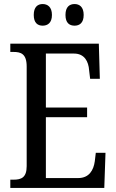

<svg xmlns="http://www.w3.org/2000/svg" viewBox="-20 -930 576 950"><path d="M349 -803C373 -803 394 -816 394 -856C394 -896 373 -910 349 -910C324 -910 304 -896 304 -856C304 -816 324 -803 349 -803ZM191 -803C215 -803 237 -816 237 -856C237 -896 215 -910 191 -910C167 -910 147 -896 147 -856C147 -816 167 -803 191 -803ZM31 0H496L502 -174H454L449 -132C443 -88 421 -49 367 -49H207V-350H411V-398H207V-665H346C398 -665 418 -626 421 -582L426 -540H474L469 -714H31V-673H47C83 -673 112 -664 112 -601V-108C112 -51 85 -41 47 -41H31Z"/></svg>

Font: Noto Serif Sinhala Condensed
Style: Regular
Weight: 400
Width: 3
Designer: Jelle Bosma - Monotype Design Team
Foundry: Monotype Imaging Inc.
Version: Version 2.007